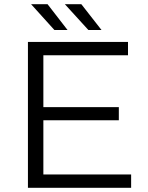

<svg xmlns="http://www.w3.org/2000/svg" viewBox="-20 -901 709 921"><path d="M114 0V-700H594V-636H188V-64H609V0ZM180 -324V-387H550V-324ZM404 -757 291 -881H370L467 -757ZM241 -757 129 -881H208L304 -757Z"/></svg>

Font: Montserrat Thin
Style: Regular
Weight: 400
Version: Version 9.000